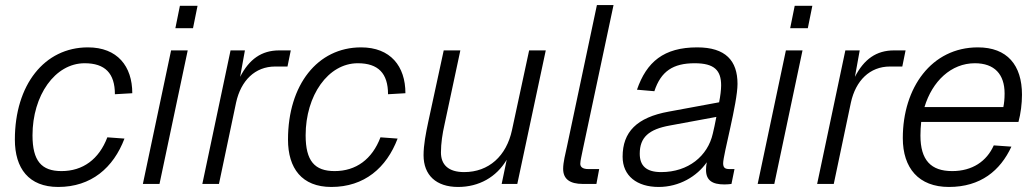

<svg xmlns="http://www.w3.org/2000/svg" viewBox="-20 -730 4112 762"><path d="M211 12C342 12 430 -64 474 -180L406 -185C373 -98 309 -51 224 -51C145 -51 109 -91 109 -193C109 -351 198 -479 316 -479C397 -479 436 -439 436 -356L505 -360C505 -467 446 -542 329 -542C156 -542 39 -393 39 -176C39 -62 94 12 211 12Z M676 -618H746L764 -707H694ZM547 0H613L725 -530H659Z M783 0H849L917 -323C936 -410 992 -466 1072 -466H1121L1134 -530H1088C1018 -530 969 -495 933 -425L952 -530H895Z M1295 12C1426 12 1514 -64 1558 -180L1490 -185C1457 -98 1393 -51 1308 -51C1229 -51 1193 -91 1193 -193C1193 -351 1282 -479 1400 -479C1481 -479 1520 -439 1520 -356L1589 -360C1589 -467 1530 -542 1413 -542C1240 -542 1123 -393 1123 -176C1123 -62 1178 12 1295 12Z M1798 12C1881 12 1950 -27 1991 -96L1971 0H2033L2146 -530H2080L2012 -214C1990 -111 1920 -47 1822 -47C1760 -47 1730 -76 1730 -125C1730 -161 1736 -200 1744 -235L1807 -530H1741L1680 -248C1670 -201 1661 -155 1661 -114C1661 -35 1711 12 1798 12Z M2293 0H2347L2358 -59H2315C2293 -59 2283 -67 2283 -80C2283 -93 2289 -114 2294 -141L2415 -710H2349L2230 -148C2224 -120 2215 -86 2215 -60C2215 -19 2242 0 2293 0Z M2782 -56C2782 -14 2807 2 2855 2C2865 2 2876 1 2883 0L2895 -59H2875C2858 -59 2850 -64 2850 -82C2850 -116 2907 -321 2907 -397C2907 -489 2860 -542 2747 -542C2614 -542 2546 -484 2508 -374L2577 -368C2603 -447 2651 -479 2737 -479C2816 -479 2842 -450 2842 -391C2842 -374 2839 -349 2834 -324L2634 -287C2507 -264 2451 -206 2451 -108C2451 -32 2508 12 2594 12C2676 12 2746 -30 2785 -86C2783 -76 2782 -65 2782 -56ZM2519 -120C2519 -185 2555 -217 2639 -232L2823 -266C2818 -240 2813 -216 2809 -200C2789 -111 2712 -47 2604 -47C2545 -47 2519 -72 2519 -120Z M3116 -618H3186L3204 -707H3134ZM2987 0H3053L3165 -530H3099Z M3223 0H3289L3357 -323C3376 -410 3432 -466 3512 -466H3561L3574 -530H3528C3458 -530 3409 -495 3373 -425L3392 -530H3335Z M3746 12C3872 12 3950 -53 3994 -148L3924 -153C3896 -90 3839 -51 3759 -51C3675 -51 3633 -94 3633 -192C3633 -210 3634 -228 3636 -246H4022C4031 -279 4036 -319 4036 -354C4036 -472 3977 -542 3861 -542C3677 -542 3563 -382 3563 -182C3563 -63 3626 12 3746 12ZM3849 -479C3927 -479 3967 -435 3967 -359C3967 -336 3965 -320 3962 -305H3649C3680 -408 3755 -479 3849 -479Z"/></svg>

Font: Geist Light
Style: Italic
Weight: 300
Italic angle: -12°
Designer: Basement.studio, Andrés Briganti, Mateo Zaragoza
Foundry: Basement.studio, Vercel, Andrés Briganti, Guido Ferreyra, Mateo Zaragoza
Version: Version 1.500